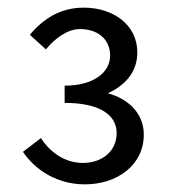

<svg xmlns="http://www.w3.org/2000/svg" viewBox="-20 -910 450 502"><path d="M202 -428C286 -428 356 -478 356 -558C356 -616 312 -653 262 -666C307 -687 339 -721 339 -773C339 -846 275 -890 199 -890C139 -890 94 -862 58 -819L100 -781C125 -811 157 -834 189 -834C237 -834 268 -806 268 -765C268 -720 224 -686 149 -686V-641C235 -641 285 -613 285 -562C285 -513 245 -484 197 -484C152 -484 113 -509 87 -549L40 -513C73 -464 131 -428 202 -428Z"/></svg>

Font: Noto Sans Mono CJK JP Regular
Style: Regular
Weight: 400
Designer: Ryoko NISHIZUKA (kana & ideographs); Paul D. Hunt (Latin, Greek & Cyrillic); Wenlong ZHANG (bopomofo); Sandoll Communica
Foundry: Adobe Systems Incorporated
Version: Version 1.004;PS 1.004;hotconv 1.0.82;makeotf.lib2.5.63406